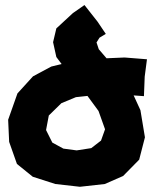

<svg xmlns="http://www.w3.org/2000/svg" viewBox="-20 -713 602 747"><path d="M263.7 -662.1 199.2 -602.5 186.5 -548.8 199.2 -491.2 219.7 -463.9 179.7 -454.1 108.4 -416 47.9 -349.6 11.7 -247.1 15.6 -161.1 45.9 -75.2 107.4 -25.4 195.3 2.9 291 13.7 387.7 2.9 459 -28.3 521.5 -91.8 543.9 -178.7 526.4 -284.2 500 -341.8 540 -338.9 543 -415 551.8 -482.4 464.8 -489.3 394.5 -486.3 364.3 -521.5 355.5 -547.9 367.2 -566.4 391.6 -581.1 359.4 -628.9 308.6 -693.4ZM320.3 -339.8 363.3 -281.2 388.7 -210 373 -166 335 -136.7 278.3 -127.9 226.6 -134.8 183.6 -158.2 159.2 -207 169.9 -263.7 218.8 -311.5 275.4 -335Z"/></svg>

Font: MaokenAssortedSans-TC
Style: Regular
Weight: 500
Version: Version 0.83